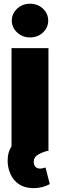

<svg xmlns="http://www.w3.org/2000/svg" viewBox="-20 -801 350 1019"><path d="M159.1 197.4Q107.6 197.4 74.8 172.4Q41.9 147.4 28.4 103.7Q20.6 78.1 20.6 51.8Q20.6 6 41.2 -24.5V-545.5H237.2V0H230.1Q194.6 10.3 176.8 23.4Q159.1 36.6 159.1 56.8Q159.1 76 168.7 84.9Q178.3 93.8 191.8 93.8Q204.5 93.8 212 90.2Q216.6 88.8 221.6 88.1L244.3 176.1Q205.3 197.4 159.1 197.4ZM139.2 -602.3Q99.4 -602.3 71 -628.6Q42.6 -654.8 42.6 -691.8Q42.6 -728.7 71 -755Q99.4 -781.2 139.2 -781.2Q180 -781.2 208.1 -755Q235.8 -728.7 235.8 -691.8Q235.8 -654.5 208.1 -628.6Q180 -602.3 139.2 -602.3Z"/></svg>

Font: Linik Sans Black
Style: Regular
Weight: 900
Designer: Fonts by Rasmus Andersson / Changes by Cristiano Sobral with parts from Marc Monis
Foundry: rsms
Version: Version 3.020; ttfautohint (v1.6)